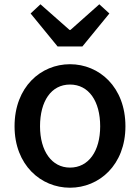

<svg xmlns="http://www.w3.org/2000/svg" viewBox="-20 -864 654 897"><path d="M249 -647H365L491 -801L444 -844L309 -724H305L169 -844L123 -801ZM307 13C443 13 566 -93 566 -274C566 -458 443 -564 307 -564C171 -564 48 -458 48 -274C48 -93 171 13 307 13ZM307 -81C222 -81 167 -158 167 -274C167 -391 219 -469 307 -469C395 -469 448 -391 448 -274C448 -158 394 -81 307 -81Z"/></svg>

Font: Spoqa Han Sans Neo Medium
Style: Regular
Weight: 500
Designer: [Spoqa Han Sans Neo] Dong-huui Kim  Younghwa Kang  Yujin Lee  [Noto Sans] Ryoko NISHIZUKA  (kana & ideographs); Paul D. 
Foundry: Spoqa (http://www.spoqa-han-sans.com)
Version: Version 1.000